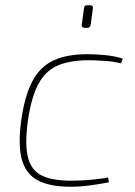

<svg xmlns="http://www.w3.org/2000/svg" viewBox="-20 -698 515 730"><path d="M313 -492Q341 -492 379 -488.5Q417 -485 447 -475L440 -457Q415 -464 378 -466.5Q341 -469 318 -469Q245 -469 198.5 -448.5Q152 -428 125.5 -378Q99 -328 86 -239Q74 -151 86 -101Q98 -51 138 -31Q178 -11 250 -11Q265 -11 289 -12Q313 -13 340.5 -16Q368 -19 391 -23L394 -5Q360 2 321.5 7Q283 12 248 12Q168 12 122.5 -13Q77 -38 62.5 -93.5Q48 -149 61 -242Q74 -334 103 -389Q132 -444 183 -468Q234 -492 313 -492ZM323 -678Q329 -678 331.5 -675Q334 -672 333 -665L325 -605Q324 -592 311 -592H302Q296 -592 293 -595.5Q290 -599 291 -605L299 -665Q300 -672 302.5 -675Q305 -678 312 -678Z"/></svg>

Font: Exo 2 Thin
Style: Italic
Weight: 250
Italic angle: -8°
Designer: Natanael Gama
Foundry: Natanael Gama
Version: Version 2.010